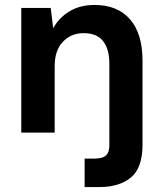

<svg xmlns="http://www.w3.org/2000/svg" viewBox="-20 -536 648 776"><path d="M66 0V-504H185L195 -422Q218 -464 260.5 -490Q303 -516 362 -516Q455 -516 505.5 -458Q556 -400 556 -291V49Q556 143 509 181.5Q462 220 383 220H322V105H362Q394 105 408 92.5Q422 80 422 50V-278Q422 -338 396.5 -370Q371 -402 318 -402Q267 -402 234 -367Q201 -332 201 -269V0Z"/></svg>

Font: DM Sans
Style: Bold
Weight: 700
Designer: Colophon Foundry, Jonny Pinhorn
Foundry: Colophon Foundry
Version: Version 4.004; ttfautohint (v1.8.4.7-5d5b)